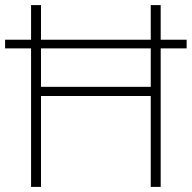

<svg xmlns="http://www.w3.org/2000/svg" viewBox="-20 -800 753 754"><path d="M102 -66V-610H0V-644H102V-780H141V-644H572V-780H611V-644H713V-610H611V-66H572V-423H141V-66ZM141 -459H572V-610H141Z"/></svg>

Font: Noto Sans Malayalam UI ExtraLight
Style: Regular
Weight: 200
Designer: Jelle Bosma - Monotype Design Team
Foundry: Monotype Imaging Inc.
Version: Version 2.104; ttfautohint (v1.8.4.7-5d5b)